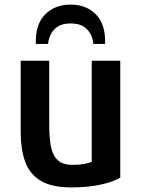

<svg xmlns="http://www.w3.org/2000/svg" viewBox="-20 -798 619 835"><path d="M287 -778Q218 -778 175.5 -734.5Q133 -691 136 -607H189Q190 -624 199 -645Q208 -666 229 -681Q250 -696 287 -696Q325 -696 346 -681Q367 -666 376 -645Q385 -624 386 -607H437Q440 -691 398 -734.5Q356 -778 287 -778ZM503 -25V-534H379V-94Q367 -89 345.5 -85Q324 -81 296 -81Q252 -81 230 -102.5Q208 -124 201 -163.5Q194 -203 194 -257V-534H70V-222Q70 -150 89 -96Q108 -42 156 -12.5Q204 17 289 17Q363 17 417.5 5Q472 -7 503 -25Z"/></svg>

Font: Repo DemiBold
Style: Regular
Weight: 600
Designer: Stefan Peev
Foundry: Context Ltd
Version: Version 1.502